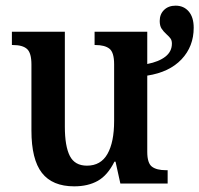

<svg xmlns="http://www.w3.org/2000/svg" viewBox="-20 -648 704 678"><path d="M91 -187V-420Q91 -461 75.5 -475Q60 -489 26 -489H22V-536H209V-201Q209 -132 226.5 -97.5Q244 -63 287 -63Q336 -63 359.5 -104.5Q383 -146 383 -221V-421Q383 -463 366.5 -476Q350 -489 317 -489H314V-536H500V-422Q541 -430 564 -448Q587 -466 587 -494Q587 -505 582.5 -511.5Q578 -518 568 -527Q557 -537 550.5 -547Q544 -557 544 -574Q544 -598 559.5 -613Q575 -628 600 -628Q629 -628 646.5 -607.5Q664 -587 664 -550Q664 -484 621 -438.5Q578 -393 500 -381V-112Q500 -72 516.5 -59.5Q533 -47 566 -47H572V0H405L388 -77H384Q360 -29 325.5 -9.5Q291 10 242 10Q165 10 128 -37.5Q91 -85 91 -187Z"/></svg>

Font: Noto Serif NarrowSemiBold
Style: Regular
Weight: 600
Width: 4
Designer: Monotype Design Team
Foundry: Monotype Imaging Inc.
Version: Version 1.001